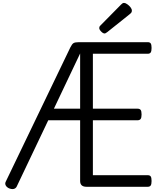

<svg xmlns="http://www.w3.org/2000/svg" viewBox="-20 -1289 1110 1325"><path d="M999 0H577Q555 0 544 -10Q533 -20 533 -40V-459H313L95 -1Q88 12 74 15Q60 18 41 10Q25 2 19 -10.5Q13 -23 20 -36L466 -963Q477 -985 487.5 -991.5Q498 -998 526 -998H999Q1014 -998 1020 -989.5Q1026 -981 1026 -958Q1026 -936 1020 -927Q1014 -918 999 -918H621V-539H929Q944 -539 950.5 -530.5Q957 -522 957 -499Q957 -477 950.5 -468Q944 -459 929 -459H621V-80H999Q1014 -80 1020 -71.5Q1026 -63 1026 -40Q1026 -18 1020 -9Q1014 0 999 0ZM352 -539H533V-920ZM702 -1058Q691 -1058 678 -1071.5Q665 -1085 665 -1095Q665 -1099 666 -1103Q667 -1107 673 -1113L816 -1258Q821 -1263 825.5 -1266Q830 -1269 836 -1269Q845 -1269 858 -1260Q871 -1251 880.5 -1239Q890 -1227 890 -1216Q890 -1209 887.5 -1204Q885 -1199 875 -1191L721 -1068Q715 -1064 710.5 -1061Q706 -1058 702 -1058Z"/></svg>

Font: Playwrite ES Deco
Style: Regular
Weight: 400
Designer: Veronika Burian, José Scaglione
Foundry: TypeTogether
Version: Version 1.002